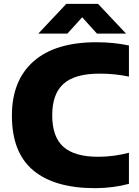

<svg xmlns="http://www.w3.org/2000/svg" viewBox="-20 -970 722 1000"><path d="M475.5 10Q264 10 153 -82.8Q42 -175.5 42 -368Q42 -551 154.8 -650.5Q267.5 -750 482.5 -750Q572.5 -750 651.5 -733V-571Q616 -578.5 578 -582.5Q540 -586.5 499 -586.5Q370.5 -586.5 311.2 -533.8Q252 -481 252 -370Q252 -257 310.2 -205.2Q368.5 -153.5 491.5 -153.5Q533.5 -153.5 573.5 -159Q613.5 -164.5 651.5 -174.5V-12.5Q613.5 -2 567.8 4Q522 10 475.5 10ZM179.5 -795 325.5 -950H490.5L636.5 -795H485L408 -880L331 -795Z"/></svg>

Font: Encode Sans SemiExpanded SemiExpanded ExtraBold
Style: Regular
Weight: 800
Width: 6
Designer: Multiple Designers
Foundry: Impallari Type
Version: Version 3.000; ttfautohint (v1.8.3) -l 8 -r 50 -G 200 -x 14 